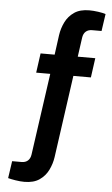

<svg xmlns="http://www.w3.org/2000/svg" viewBox="-61 -771 577 993"><g transform="rotate(5 228.0 -274.5)"><path d="M104 182Q83 182 58 178Q33 174 19 170L32 81H81Q101 81 113.5 70Q126 59 129 38L189 -386H116L130 -487H203L217 -590Q222 -625 238 -657.5Q254 -690 284 -710.5Q314 -731 362 -731Q383 -731 408 -727.5Q433 -724 447 -719L434 -630H385Q365 -630 352.5 -619Q340 -608 337 -587L323 -487H414L400 -386H309L249 41Q244 76 228 108.5Q212 141 182 161.5Q152 182 104 182Z"/></g></svg>

Font: Archivo Narrow
Style: Bold
Weight: 700
Designer: Hector Gatti
Foundry: Omnibus-Type
Version: Version 3.002